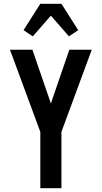

<svg xmlns="http://www.w3.org/2000/svg" viewBox="-20 -999 540 1019"><path d="M194 0V-299L33 -735H152L250 -450L348 -735H467L306 -299V0ZM154 -806 105 -839 194 -979H306L395 -839L346 -806L250 -916Z"/></svg>

Font: Iosevka Term
Style: Bold
Weight: 700
Monospace: yes
Designer: Belleve Invis
Foundry: Belleve Invis
Version: Version 30.0.1